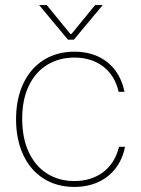

<svg xmlns="http://www.w3.org/2000/svg" viewBox="-20 -735 561 764"><path d="M43.9 -260.7Q43.9 -340.8 72.3 -401.6Q100.6 -462.4 153.1 -495.8Q205.6 -529.3 275.9 -529.3Q329.1 -529.3 370.6 -510Q412.1 -490.7 438.7 -454.8Q465.3 -418.9 475.6 -369.6H452.1Q437 -435.1 390.4 -470.5Q343.8 -505.9 275.9 -505.9Q214.8 -505.9 167.5 -476.8Q120.1 -447.8 94 -392.3Q67.9 -336.9 68.4 -260.3Q68.8 -182.6 95.5 -127.4Q122.1 -72.3 168.7 -43.5Q215.3 -14.6 275.9 -14.6Q343.3 -14.6 390.4 -50Q437.5 -85.4 453.6 -150.9H477.5Q467.8 -101.6 440.4 -65.7Q413.1 -29.8 370.8 -10.5Q328.6 8.8 275.9 8.8Q205.6 8.8 153.1 -24.7Q100.6 -58.1 72.3 -119.1Q43.9 -180.2 43.9 -260.7ZM250.5 -577.1H262.2V-600.1H259.8L166 -714.8H135.7ZM358.4 -714.8 264.6 -600.1H262.2V-577.1H273.9L388.7 -714.8Z"/></svg>

Font: Wand UI Pro
Style: Regular
Weight: 400
Designer: Andreas Faust
Version: Version 1.003;FEAKit 1.0